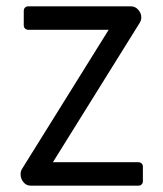

<svg xmlns="http://www.w3.org/2000/svg" viewBox="-20 -586 516 606"><path d="M45 -36Q45 -45 49 -52L323 -492H69Q63 -492 59 -496Q55 -500 55 -506V-552Q55 -558 59 -562Q63 -566 69 -566H393Q407 -566 416.5 -555Q426 -544 426 -531Q426 -522 421 -514L147 -74H417Q423 -74 427 -70Q431 -66 431 -60V-14Q431 -8 427 -4Q423 0 417 0H77Q63 0 54 -11Q45 -22 45 -36Z"/></svg>

Font: Miriam Libre
Style: Regular
Weight: 400
Designer: Michal Sahar
Foundry: Hagilda
Version: Version 1.001